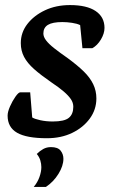

<svg xmlns="http://www.w3.org/2000/svg" viewBox="-20 -534 451 757"><path d="M165 11Q85 11 47.5 -10.5Q10 -32 10 -78Q10 -93 19.5 -114.5Q29 -136 41 -153Q53 -170 60 -170H99L107 -71Q116 -65 139 -60Q162 -55 188 -55Q234 -55 251.5 -69.5Q269 -84 269 -113Q269 -129 259.5 -143Q250 -157 231.5 -173Q213 -189 183 -209Q141 -238 114.5 -261.5Q88 -285 75 -309.5Q62 -334 62 -364Q62 -406 88 -439.5Q114 -473 157.5 -493.5Q201 -514 256 -514Q322 -514 357 -490.5Q392 -467 392 -424Q392 -402 378 -378.5Q364 -355 344 -344H305L296 -435Q284 -441 264 -444Q244 -447 226 -447Q187 -447 169 -436Q151 -425 151 -402Q151 -389 161.5 -375Q172 -361 193.5 -344Q215 -327 248 -304Q286 -276 310.5 -252Q335 -228 347.5 -202Q360 -176 360 -146Q360 -102 334 -66.5Q308 -31 264.5 -10Q221 11 165 11ZM113 203Q128 185 135.5 164Q143 143 143 125Q143 112 139 98.5Q135 85 125 73Q137 61 150.5 53.5Q164 46 181 46Q208 46 219 60Q230 74 230 92Q230 120 210.5 151.5Q191 183 161 203Z"/></svg>

Font: Faustina Light SemiBold
Style: Italic
Weight: 600
Italic angle: -8°
Version: Version 1.200